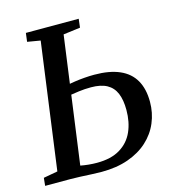

<svg xmlns="http://www.w3.org/2000/svg" viewBox="-111 -836 850 934"><g transform="rotate(-15 314.5 -369.0)"><path d="M286 5.5Q264 5.5 235.2 4Q206.5 2.5 178.2 1.2Q150 0 128.5 0H2.5L6.5 -39.5L78 -52.5L164.5 -688.5L99 -699.5L104.5 -743H370.5L365.5 -699.5L280 -688.5L193 -51Q211 -47.5 233 -45.2Q255 -43 275.5 -43Q347 -43 392.2 -70.5Q437.5 -98 458.8 -145.8Q480 -193.5 480 -254.5Q480 -305 466 -338.5Q452 -372 421.5 -388.8Q391 -405.5 341.5 -405.5Q310 -405.5 279.5 -401.5Q249 -397.5 228.5 -394L234 -445.5Q251 -449.5 274.5 -453Q298 -456.5 323.8 -458.5Q349.5 -460.5 372.5 -460.5Q449.5 -460.5 500.2 -438.2Q551 -416 576 -372Q601 -328 601 -263.5Q601 -207.5 580.2 -158.5Q559.5 -109.5 519.2 -72.8Q479 -36 420.2 -15.2Q361.5 5.5 286 5.5Z"/></g></svg>

Font: Merriweather 28pt Medium
Style: Italic
Weight: 500
Italic angle: -7.8°
Version: Version 2.101